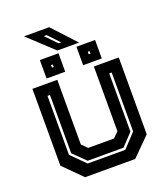

<svg xmlns="http://www.w3.org/2000/svg" viewBox="-148 -923 896 1026"><g transform="rotate(-20 300.5 -409.5)"><path d="M158 0 55 -103V-540H196.5V-172L227 -141.5H374L404.5 -172V-540H546V-103L443 0ZM196 -64H410L483 -142V-477H469V-146L405 -78H201L132 -146V-477H118V-142ZM353 -566V-671H459V-566ZM145 -566V-671H251V-566ZM192 -611H202V-625H192ZM401 -611H411V-625H401ZM374 -687H250.5L108.5 -819H252ZM284.5 -721 224.5 -784H208.5L269.5 -721Z"/></g></svg>

Font: Tourney Thin
Style: Bold
Weight: 700
Version: Version 1.015